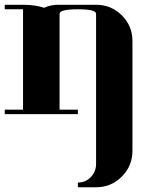

<svg xmlns="http://www.w3.org/2000/svg" viewBox="-20 -481 655 809"><path d="M0 -19H77.1V-441.9H0V-460.9H77.1Q128.4 -460.9 166 -448.2Q194.8 -461.9 231 -460.9H384.8Q448.7 -460.9 493.7 -416Q538.1 -371.6 538.1 -308.1V153.8Q538.1 218.3 493.2 263.2Q448.2 308.1 384.8 308.1H308.1V288.1Q339.8 288.1 361.8 266.1Q384.3 243.2 384.8 210.9V-422.9Q384.8 -441.9 308.1 -441.9Q231 -441.9 231 -422.9V-19H308.1V0H0Z"/></svg>

Font: Hjet
Style: Regular
Weight: 400
Designer: T. Christopher White
Version: Version 1.2